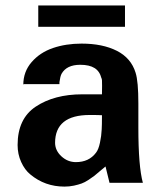

<svg xmlns="http://www.w3.org/2000/svg" viewBox="-20 -672 590 708"><path d="M440.9 -573.2H121.1V-651.9H440.9ZM64.9 -361.8 65.9 -358.9Q65.9 -407.7 96.7 -443.1Q127.4 -478.5 175.3 -494.9Q223.1 -511.2 280.8 -511.2Q358.4 -511.2 410.9 -484.6Q463.4 -458 480 -403.8Q490.2 -372.1 490.2 -290V-200.2Q490.2 -58.6 506.8 2H383.8L369.1 -58.1Q363.3 -53.7 349.1 -41.5Q335 -29.3 327.9 -23.7Q320.8 -18.1 306.6 -8.8Q292.5 0.5 281 4.6Q269.5 8.8 252.7 12.5Q235.8 16.1 217.8 16.1Q145.5 16.1 91.8 -28.8Q71.3 -45.4 58.1 -74.5Q44.9 -103.5 44.9 -137.2Q44.9 -234.4 111.8 -278.8Q180.2 -324.2 283.2 -324.2H356Q356 -328.1 356.4 -355Q356.9 -381.8 354 -383.8Q347.7 -409.2 328.6 -421.1Q309.6 -433.1 275.9 -433.1Q225.6 -433.1 207 -399.9Q202.1 -390.6 199.2 -369.1V-361.8ZM183.1 -145V-146Q183.1 -117.2 206.3 -95.7Q229.5 -74.2 259.8 -74.2Q308.1 -74.2 334 -108.9Q343.3 -120.6 348.6 -145.8Q354 -170.9 355 -194.8Q356 -209 356 -247.1Q344.7 -248 311 -248Q183.1 -248 183.1 -145Z"/></svg>

Font: Perun
Style: Bold
Weight: 700
Foundry: Copyright (c) Stefan Peev, Context Ltd, 2016
Version: Version 1.0000